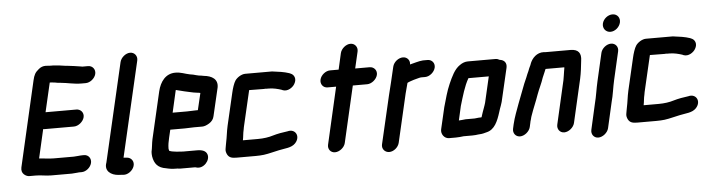

<svg xmlns="http://www.w3.org/2000/svg" viewBox="-49 -933 4614 1250"><g transform="rotate(-5 2258.5 -308.0)"><path d="M548 -653H511C506 -654 500 -655 493 -656C473 -659 441 -664 420 -666L400 -668C388 -669 377 -672 365 -673L346 -675C338 -676 330 -677 323 -677H305C294 -677 284 -679 273 -679C256 -679 241 -674 227 -662C202 -642 194 -626 186 -591L58 -34C54 -15 58 1 70 12C82 23 96 28 109 27H147C183 27 210 35 247 35H382C396 35 406 32 420 32C425 31 431 31 436 31H446C475 31 505 6 512 -23C519 -52 500 -78 471 -78H461C442 -78 421 -74 404 -74H274C241 -74 210 -80 178 -82L221 -270C224 -269 226 -269 229 -269H422C451 -269 483 -295 490 -324C497 -353 476 -378 447 -378H246L290 -568H298C300 -568 303 -568 308 -567L325 -565C337 -562 348 -561 362 -560C406 -556 448 -544 494 -544H523C552 -544 583 -569 590 -598C597 -627 577 -653 548 -653Z M761 -661 612 -17C592 36 634 67 685 70C692 70 698 70 705 71L715 72C745 75 777 50 786 22C796 -8 777 -34 750 -37L739 -38C735 -38 731 -38 726 -39L870 -661C877 -690 857 -716 828 -716C799 -716 768 -690 761 -661Z M1164 -303H1070L1103 -448C1105 -448 1107 -448 1109 -447C1124 -444 1143 -438 1157 -435C1184 -430 1209 -422 1237 -419L1253 -417L1261 -415L1235 -305H1226C1213 -305 1179 -303 1164 -303ZM1201 -196H1254C1267 -196 1282 -201 1300 -212C1318 -223 1329 -238 1333 -257L1376 -441C1386 -495 1345 -519 1293 -524L1277 -527L1261 -529C1248 -531 1238 -535 1225 -538L1202 -542C1171 -548 1147 -561 1110 -561C1047 -561 1010 -512 995 -449L924 -142C918 -114 917 -86 911 -61C910 -52 911 -42 912 -31C920 16 942 46 997 54C1016 59 1037 62 1061 62H1069C1076 63 1083 64 1090 64H1185L1193 66C1238 80 1287 27 1272 -14C1264 -36 1241 -45 1207 -45H1115C1106 -45 1096 -47 1086 -47C1079 -47 1064 -49 1058 -50C1050 -50 1036 -54 1030 -56C1028 -56 1026 -57 1026 -59C1026 -62 1022 -69 1023 -75C1023 -94 1027 -119 1033 -143L1045 -194H1139C1154 -194 1187 -196 1201 -196Z M1393 -40C1390 -27 1393 -13 1400 0C1411 19 1427 25 1458 25H1584C1603 25 1622 24 1638 22C1675 17 1706 7 1738 1C1778 -8 1820 -7 1846 -34C1887 -77 1856 -131 1805 -117C1773 -113 1738 -107 1708 -98C1680 -89 1645 -84 1609 -84H1510C1515 -107 1515 -129 1521 -153C1522 -162 1525 -174 1528 -187L1579 -406L1676 -405C1681 -406 1687 -406 1693 -405H1708C1737 -405 1767 -397 1789 -390L1798 -386C1828 -375 1862 -397 1875 -420C1895 -453 1879 -481 1858 -489L1849 -493C1817 -504 1779 -509 1738 -514H1563C1537 -514 1508 -494 1496 -476C1485 -460 1474 -425 1468 -398L1419 -187C1410 -147 1408 -115 1400 -79C1397 -67 1396 -53 1393 -40Z M2195 -594 2171 -488H2115C2086 -488 2055 -463 2048 -434C2041 -405 2060 -379 2089 -379H2145L2060 -8C2053 21 2072 46 2101 46C2130 46 2162 21 2169 -8L2254 -377H2348C2377 -377 2409 -403 2416 -432C2423 -461 2402 -486 2373 -486H2279L2304 -594C2311 -623 2291 -649 2262 -649C2233 -649 2202 -623 2195 -594Z M2795 -446C2802 -475 2782 -500 2753 -500H2723C2694 -498 2664 -487 2637 -481C2642 -507 2623 -531 2595 -531C2565 -531 2534 -506 2527 -476L2503 -374C2497 -350 2489 -319 2483 -293L2410 21C2403 50 2424 75 2453 75C2482 75 2512 50 2519 21L2592 -295C2597 -316 2606 -346 2610 -363C2616 -367 2621 -368 2631 -372C2646 -377 2660 -382 2674 -385C2683 -387 2694 -391 2703 -391H2728C2757 -391 2788 -417 2795 -446Z M2922 -90 2943 -183C2962 -246 2979 -309 3008 -359H3141L3102 -190C3099 -182 3098 -177 3097 -174C3095 -169 3093 -162 3090 -154L3082 -132L3075 -111C3074 -107 3073 -103 3071 -98C3066 -97 3059 -97 3053 -97L3035 -95C3031 -94 3028 -94 3025 -94H2966C2952 -93 2936 -90 2922 -90ZM2847 19H2893C2907 19 2930 17 2944 15H3000C3007 15 3014 15 3022 14L3038 12C3043 11 3047 11 3050 11C3063 11 3083 6 3096 2C3148 -10 3170 -63 3188 -120L3195 -142C3201 -159 3204 -165 3210 -186L3261 -405C3268 -437 3250 -457 3221 -460C3213 -465 3204 -468 3194 -468H3014C2996 -468 2978 -462 2960 -449C2924 -425 2903 -378 2883 -333C2863 -288 2850 -237 2835 -185L2802 -43C2795 -13 2817 18 2847 19Z M3378 -7 3384 -34C3385 -39 3386 -46 3390 -57C3392 -67 3395 -76 3398 -84C3412 -125 3433 -172 3447 -213C3460 -249 3479 -285 3490 -320C3495 -332 3501 -345 3505 -355L3510 -367C3510 -369 3512 -372 3514 -375H3636C3636 -374 3635 -373 3636 -372L3632 -348C3629 -331 3627 -311 3623 -292L3558 -8C3551 21 3570 47 3599 47C3628 47 3660 21 3667 -8L3732 -291C3741 -331 3745 -372 3749 -408C3757 -457 3737 -484 3686 -484H3529C3522 -484 3516 -484 3511 -485C3467 -487 3433 -454 3419 -414C3419 -412 3418 -409 3416 -406C3409 -392 3406 -385 3401 -371C3396 -359 3388 -344 3384 -331C3378 -317 3374 -308 3367 -292C3351 -248 3334 -208 3318 -164C3303 -122 3286 -81 3275 -34L3269 -7C3262 22 3281 48 3310 48C3339 48 3371 22 3378 -7Z M3885 -448 3843 -265C3832 -218 3826 -168 3814 -123L3776 45C3769 74 3788 100 3817 100C3846 100 3878 74 3885 45L3923 -122C3936 -168 3941 -218 3952 -265L3994 -448C4001 -477 3981 -502 3952 -502C3923 -502 3892 -477 3885 -448ZM3911 -637C3904 -606 3925 -579 3956 -579C3986 -579 4015 -604 4022 -634C4029 -665 4009 -691 3978 -691C3948 -691 3918 -667 3911 -637Z M4012 -40C4009 -27 4012 -13 4019 0C4030 19 4046 25 4077 25H4203C4222 25 4241 24 4257 22C4294 17 4325 7 4357 1C4397 -8 4439 -7 4465 -34C4506 -77 4475 -131 4424 -117C4392 -113 4357 -107 4327 -98C4299 -89 4264 -84 4228 -84H4129C4134 -107 4134 -129 4140 -153C4141 -162 4144 -174 4147 -187L4198 -406L4295 -405C4300 -406 4306 -406 4312 -405H4327C4356 -405 4386 -397 4408 -390L4417 -386C4447 -375 4481 -397 4494 -420C4514 -453 4498 -481 4477 -489L4468 -493C4436 -504 4398 -509 4357 -514H4182C4156 -514 4127 -494 4115 -476C4104 -460 4093 -425 4087 -398L4038 -187C4029 -147 4027 -115 4019 -79C4016 -67 4015 -53 4012 -40Z"/></g></svg>

Font: Electronic
Style: ExHvIt
Weight: 900
Version: Version 1.011